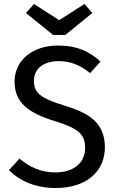

<svg xmlns="http://www.w3.org/2000/svg" viewBox="-20 -929 585 961"><path d="M25 -77C82 -21 160 12 259 12C414 12 505 -72 505 -192C505 -324 411 -367 301 -401C177 -439 150 -467 150 -525C150 -591 205 -623 274 -623C331 -623 379 -605 431 -563L483 -621C425 -673 365 -701 270 -701C143 -701 53 -627 53 -521C53 -414 123 -363 257 -322C374 -286 406 -256 406 -189C406 -106 339 -66 258 -66C183 -66 129 -93 77 -135ZM246 -754H307L442 -864L403 -909L276 -828L150 -909L110 -864Z"/></svg>

Font: FiraGO Unicode
Style: Regular
Weight: 400
Designer: bBox Type
Foundry: bBox Type GmbH
Version: Version 1.001;PS 001.001;hotconv 1.0.88;makeotf.lib2.5.64775